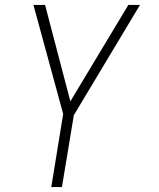

<svg xmlns="http://www.w3.org/2000/svg" viewBox="-20 -540 640 775"><path d="M187 215 235 -80 115 -520H162L264 -131L498 -520H545L278 -75L230 215Z"/></svg>

Font: Iosevka SS04 XLt Ex Obl
Style: Regular
Weight: 200
Width: 7
Italic angle: -9°
Monospace: yes
Designer: Belleve Invis
Foundry: Belleve Invis
Version: Version 19.0.0; ttfautohint (v1.8.4)